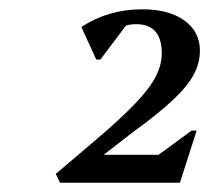

<svg xmlns="http://www.w3.org/2000/svg" viewBox="-20 -797 450 413"><path d="M109 -404 100 -423 186 -496Q240 -542 271 -574.5Q302 -607 315 -632.5Q328 -658 328 -682Q328 -745 273 -745Q261 -745 251 -742L196 -669H187L155 -739Q213 -777 286 -777Q343 -777 376.5 -753Q410 -729 410 -688Q410 -661 396.5 -636Q383 -611 351.5 -581.5Q320 -552 265 -512L203 -464H321L392 -516H403L367 -404Z"/></svg>

Font: Platypi
Style: Italic
Weight: 400
Italic angle: -13°
Designer: David Sargent
Foundry: Bolt Cutter Type
Version: Version 1.200; ttfautohint (v1.8.4.7-5d5b)